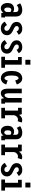

<svg xmlns="http://www.w3.org/2000/svg" viewBox="1943 -2696 763 4690"><g transform="rotate(90 2325.0 -350.5)"><path d="M180 11Q123 11 88 -33.8Q53 -78.5 53 -154.5Q53 -236 94.5 -274.2Q136 -312.5 194.5 -312.5Q227 -312.5 247.2 -302.8Q267.5 -293 273.5 -286.5V-349.5Q273.5 -388.5 255 -403.8Q236.5 -419 201.5 -419Q178 -419 157.8 -410.8Q137.5 -402.5 123.5 -392.2Q109.5 -382 104 -376L61 -460Q70 -469 93.5 -481.2Q117 -493.5 150.5 -502.8Q184 -512 222 -512Q266.5 -512 302.8 -497Q339 -482 360.8 -448.8Q382.5 -415.5 382.5 -361.5V-91H406.5V0H297.5L288.5 -56.5Q285 -43.5 271.5 -27.8Q258 -12 235 -0.5Q212 11 180 11ZM217 -73Q235.5 -73 247.2 -85.2Q259 -97.5 265.2 -112Q271.5 -126.5 273 -133V-220.5Q268 -226.5 254 -235.2Q240 -244 221 -244Q195.5 -244 179.2 -224.2Q163 -204.5 163 -158.5Q163 -73 217 -73Z M674.5 11Q608.5 11 567 -17Q525.5 -45 508.5 -85L593.5 -139.5Q602.5 -117 621.8 -96.2Q641 -75.5 673.5 -75.5Q703.5 -75.5 718 -92.2Q732.5 -109 732.5 -136Q732.5 -164.5 707.2 -185Q682 -205.5 637.5 -224Q610 -236 581.2 -254.2Q552.5 -272.5 533.2 -302.2Q514 -332 514 -377.5Q514 -422.5 538 -452.5Q562 -482.5 600 -497.2Q638 -512 679.5 -512Q742.5 -512 779.5 -484.2Q816.5 -456.5 828 -426L745.5 -373Q740.5 -394.5 721.5 -411.2Q702.5 -428 676.5 -428Q652.5 -428 634 -416.5Q615.5 -405 615.5 -376Q615.5 -350 638.8 -332Q662 -314 698.5 -298Q727.5 -286 760.5 -266.5Q793.5 -247 816.8 -216.5Q840 -186 840 -140.5Q840 -91 817 -57.2Q794 -23.5 756 -6.2Q718 11 674.5 11Z M1124.5 11Q1058.5 11 1017 -17Q975.5 -45 958.5 -85L1043.5 -139.5Q1052.5 -117 1071.8 -96.2Q1091 -75.5 1123.5 -75.5Q1153.5 -75.5 1168 -92.2Q1182.5 -109 1182.5 -136Q1182.5 -164.5 1157.2 -185Q1132 -205.5 1087.5 -224Q1060 -236 1031.2 -254.2Q1002.5 -272.5 983.2 -302.2Q964 -332 964 -377.5Q964 -422.5 988 -452.5Q1012 -482.5 1050 -497.2Q1088 -512 1129.5 -512Q1192.5 -512 1229.5 -484.2Q1266.5 -456.5 1278 -426L1195.5 -373Q1190.5 -394.5 1171.5 -411.2Q1152.5 -428 1126.5 -428Q1102.5 -428 1084 -416.5Q1065.5 -405 1065.5 -376Q1065.5 -350 1088.8 -332Q1112 -314 1148.5 -298Q1177.5 -286 1210.5 -266.5Q1243.5 -247 1266.8 -216.5Q1290 -186 1290 -140.5Q1290 -91 1267 -57.2Q1244 -23.5 1206 -6.2Q1168 11 1124.5 11Z M1440.5 -711.5H1559.5V-588H1440.5ZM1366 0V-91H1446V-409H1372.5V-500H1558.5V-91H1635.5V0Z M1890.5 11Q1843.5 11 1803 -16Q1762.5 -43 1737.5 -100.8Q1712.5 -158.5 1712.5 -251Q1712.5 -344.5 1737.5 -402Q1762.5 -459.5 1803 -485.8Q1843.5 -512 1890.5 -512Q1951.5 -512 1989.2 -472.8Q2027 -433.5 2043.5 -380L1945.5 -339Q1940.5 -356 1933.5 -375.5Q1926.5 -395 1916 -408.5Q1905.5 -422 1890 -422Q1863 -422 1843.2 -381.8Q1823.5 -341.5 1823.5 -251Q1823.5 -162 1843.5 -120.2Q1863.5 -78.5 1890.5 -78.5Q1906.5 -78.5 1917.8 -92Q1929 -105.5 1935.8 -124Q1942.5 -142.5 1945.5 -156.5L2043.5 -119.5Q2033.5 -88.5 2013.5 -58.5Q1993.5 -28.5 1962.8 -8.8Q1932 11 1890.5 11Z M2258.5 11.5Q2199.5 11.5 2172.5 -34.2Q2145.5 -80 2145.5 -161.5V-500H2257V-199Q2257 -144.5 2266.5 -112.2Q2276 -80 2305.5 -80Q2333 -80 2351.2 -111Q2369.5 -142 2373 -179V-500H2484.5V-91H2512V0H2392.5L2379 -70.5Q2360.5 -36 2330 -12.2Q2299.5 11.5 2258.5 11.5Z M2612.5 0V-91H2680.5V-409H2612.5V-500H2771L2785 -432.5Q2806 -467.5 2839.2 -489.2Q2872.5 -511 2912 -511Q2939.5 -511 2954 -504.8Q2968.5 -498.5 2972.5 -495.5L2939 -398Q2936 -401 2925 -404.8Q2914 -408.5 2897.5 -408.5Q2862.5 -408.5 2831.2 -380Q2800 -351.5 2793.5 -310.5V-91H2870.5V0Z M3179.5 11Q3122.5 11 3087.5 -33.8Q3052.5 -78.5 3052.5 -154.5Q3052.5 -236 3094 -274.2Q3135.5 -312.5 3194 -312.5Q3226.5 -312.5 3246.8 -302.8Q3267 -293 3273 -286.5V-349.5Q3273 -388.5 3254.5 -403.8Q3236 -419 3201 -419Q3177.5 -419 3157.2 -410.8Q3137 -402.5 3123 -392.2Q3109 -382 3103.5 -376L3060.5 -460Q3069.5 -469 3093 -481.2Q3116.5 -493.5 3150 -502.8Q3183.5 -512 3221.5 -512Q3266 -512 3302.2 -497Q3338.5 -482 3360.2 -448.8Q3382 -415.5 3382 -361.5V-91H3406V0H3297L3288 -56.5Q3284.5 -43.5 3271 -27.8Q3257.5 -12 3234.5 -0.5Q3211.5 11 3179.5 11ZM3216.5 -73Q3235 -73 3246.8 -85.2Q3258.5 -97.5 3264.8 -112Q3271 -126.5 3272.5 -133V-220.5Q3267.5 -226.5 3253.5 -235.2Q3239.5 -244 3220.5 -244Q3195 -244 3178.8 -224.2Q3162.5 -204.5 3162.5 -158.5Q3162.5 -73 3216.5 -73Z M3512.5 0V-91H3580.5V-409H3512.5V-500H3671L3685 -432.5Q3706 -467.5 3739.2 -489.2Q3772.5 -511 3812 -511Q3839.5 -511 3854 -504.8Q3868.5 -498.5 3872.5 -495.5L3839 -398Q3836 -401 3825 -404.8Q3814 -408.5 3797.5 -408.5Q3762.5 -408.5 3731.2 -380Q3700 -351.5 3693.5 -310.5V-91H3770.5V0Z M4124 11Q4058 11 4016.5 -17Q3975 -45 3958 -85L4043 -139.5Q4052 -117 4071.2 -96.2Q4090.5 -75.5 4123 -75.5Q4153 -75.5 4167.5 -92.2Q4182 -109 4182 -136Q4182 -164.5 4156.8 -185Q4131.5 -205.5 4087 -224Q4059.5 -236 4030.8 -254.2Q4002 -272.5 3982.8 -302.2Q3963.5 -332 3963.5 -377.5Q3963.5 -422.5 3987.5 -452.5Q4011.5 -482.5 4049.5 -497.2Q4087.5 -512 4129 -512Q4192 -512 4229 -484.2Q4266 -456.5 4277.5 -426L4195 -373Q4190 -394.5 4171 -411.2Q4152 -428 4126 -428Q4102 -428 4083.5 -416.5Q4065 -405 4065 -376Q4065 -350 4088.2 -332Q4111.5 -314 4148 -298Q4177 -286 4210 -266.5Q4243 -247 4266.2 -216.5Q4289.5 -186 4289.5 -140.5Q4289.5 -91 4266.5 -57.2Q4243.5 -23.5 4205.5 -6.2Q4167.5 11 4124 11Z M4440 -711.5H4559V-588H4440ZM4365.5 0V-91H4445.5V-409H4372V-500H4558V-91H4635V0Z"/></g></svg>

Font: Trispace Condensed Medium
Style: Regular
Weight: 500
Width: 3
Designer: Tyler Finck
Foundry: Etcetera Type Company
Version: Version 1.210; ttfautohint (v1.8.3)